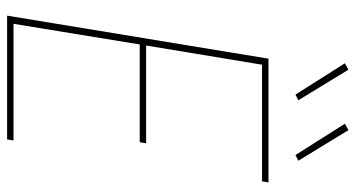

<svg xmlns="http://www.w3.org/2000/svg" viewBox="-250 -750 1000 540"><g transform="rotate(90 250.0 -480.0)"><path d="M24 0 145 -735H493L490 -717H162L108 -391H383L380 -373H105L47 -18H375L372 0ZM416 -811 328 -950 346 -960 432 -819ZM246 -811 158 -950 176 -960 262 -819Z"/></g></svg>

Font: Iosevka SS18 Thin
Style: Italic
Weight: 100
Italic angle: -9°
Monospace: yes
Designer: Belleve Invis
Foundry: Belleve Invis
Version: Version 25.1.1; ttfautohint (v1.8.4)